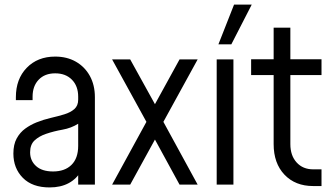

<svg xmlns="http://www.w3.org/2000/svg" viewBox="-20 -800 1435 832"><path d="M194.8 12.2Q120.1 12.2 79.1 -29.2Q38 -70.8 38 -134.6Q38 -174 52.4 -200.2Q66.8 -226.4 89.5 -242.8Q112.2 -259.2 137.8 -269.5Q168.5 -281.8 200.2 -289.1Q231.9 -296.4 258.8 -304.6Q285.8 -312.9 302.2 -327.4Q318.8 -342 318.8 -368.2V-381.2Q318.8 -427 291.7 -454.6Q264.6 -482.2 219.2 -482.2Q173.9 -482.2 147.6 -454.6Q121.2 -427 121.2 -381.2V-366.2H48.8V-378.8Q48.8 -457.8 95.9 -506.2Q143 -554.8 219.2 -554.8Q270.1 -554.8 308.8 -532.7Q347.5 -510.6 369.4 -470.9Q391.2 -431.2 391.2 -378.8V0H318.8V-74.8L331 -58.8Q312.1 -25 277.6 -6.4Q243.1 12.2 194.8 12.2ZM209.9 -57Q260.9 -57 289.8 -85.6Q318.8 -114.2 318.8 -168V-263.8Q288.5 -244.8 250.9 -238.1Q213.4 -231.5 179.5 -220Q149.4 -209.8 129.9 -191.6Q110.5 -173.5 110.5 -140Q110.5 -103.6 136.4 -80.3Q162.2 -57 209.9 -57Z M465.8 0 614.5 -272 465.8 -542.5H544.2L667.5 -319.5H635.5L758 -542.5H836.5L688 -272L836.5 0H758L635.5 -224.5H667.5L544.2 0Z M919 0V-542.5H991.5V0ZM926.5 -608 994.2 -780H1070.8L982.5 -608Z M1337 6.2Q1259.6 6.2 1212.7 -43.1Q1165.8 -92.5 1165.8 -175.5V-474.8H1068.2V-543.2H1165.8V-680H1238.2V-543.2H1373.2V-474.8H1238.2V-175.5Q1238.2 -126 1265.3 -96.1Q1292.4 -66.2 1337 -66.2H1373.2V6.2Z"/></svg>

Font: Mohave Light
Style: Regular
Weight: 300
Designer: Gumpita Rahayu
Foundry: Tokotype
Version: Version 2.003